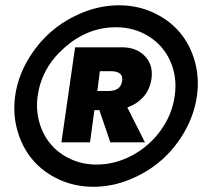

<svg xmlns="http://www.w3.org/2000/svg" viewBox="-20 -697 791 734"><path d="M446.8 -516.1Q502 -516.1 534.2 -482.2Q566.4 -448.2 559.1 -396Q553.2 -355.5 529.3 -327.9Q505.4 -300.3 466.8 -286.1L534.2 -152.8H401.9L359.9 -275.9H340.8L324.2 -152.8H214.8L267.1 -516.1ZM38.1 -331.1Q47.9 -400.9 84.7 -464.8Q121.6 -528.8 174.8 -575.2Q228 -621.6 296.4 -649.2Q364.7 -676.8 435.1 -676.8Q504.9 -676.8 565.2 -649.2Q625.5 -621.6 665.5 -575.2Q705.6 -528.8 724.1 -464.8Q742.7 -400.9 732.9 -331.1Q723.1 -260.3 686.8 -195.8Q650.4 -131.3 597.2 -84.7Q543.9 -38.1 475.6 -10.5Q407.2 17.1 336.9 17.1Q266.6 17.1 206.3 -10.5Q146 -38.1 106 -84.7Q65.9 -131.3 47.1 -195.8Q28.3 -260.3 38.1 -331.1ZM124 -330.1Q116.7 -276.9 130.6 -228.5Q144.5 -180.2 174.8 -144.8Q205.1 -109.4 250.5 -88.6Q295.9 -67.9 349.1 -67.9Q419.9 -67.9 485.4 -103Q550.8 -138.2 594.5 -198.7Q638.2 -259.3 647.9 -330.1Q658.2 -401.4 631.6 -461.9Q605 -522.5 549.3 -557.6Q493.7 -592.8 422.9 -592.8Q315.4 -592.8 227.3 -515.6Q139.2 -438.5 124 -330.1ZM352.1 -349.1H395Q441.4 -349.1 446.8 -387.2Q449.7 -406.7 438.5 -415.8Q427.2 -424.8 404.8 -424.8H361.8Z"/></svg>

Font: Human Sans Black
Style: Italic
Weight: 800
Italic angle: -8°
Designer: Tim Radville
Foundry: Continuum
Version: Version 1.000;FEAKit 1.0